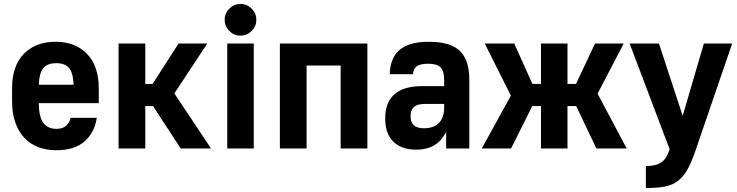

<svg xmlns="http://www.w3.org/2000/svg" viewBox="-20 -750 3725 970"><path d="M265 9Q214 9 172.5 -7Q131 -23 102 -54.5Q73 -86 57 -132Q41 -178 41 -237V-303Q41 -417 100.5 -478Q160 -539 260 -539Q360 -539 419.5 -478Q479 -417 479 -302V-229H176Q177 -155 200.5 -127Q224 -99 265 -99Q298 -99 315 -115.5Q332 -132 337 -155H469Q458 -80 407 -35.5Q356 9 265 9ZM264 -431Q222 -431 200.5 -408Q179 -385 176 -322H352Q349 -385 327.5 -408Q306 -431 264 -431Z M579 -530H714V-326H751L882 -530H1027L861 -278L1046 0H893L753 -214H714V0H579Z M1128 -530H1262V0H1128ZM1194.8 -570Q1162 -570 1138.5 -593.7Q1115 -617.3 1115 -650.2Q1115 -683 1138.7 -706.5Q1162.3 -730 1195.2 -730Q1228 -730 1251.5 -706.3Q1275 -682.7 1275 -649.8Q1275 -617 1251.3 -593.5Q1227.7 -570 1194.8 -570Z M1394 -530H1836V0H1701V-419H1529V0H1394Z M2081 6Q2009 6 1967.5 -34Q1926 -74 1926 -152Q1926 -233 1973 -274Q2020 -315 2114 -315H2224V-346Q2224 -391 2206 -409.5Q2188 -428 2143 -428Q2101 -428 2084.5 -414Q2068 -400 2066 -375H1949Q1950 -414 1961.5 -444.5Q1973 -475 1996.5 -496Q2020 -517 2057 -528Q2094 -539 2146 -539Q2255 -539 2303 -493Q2351 -447 2351 -347V0H2234V-83Q2224 -65 2211 -48.5Q2198 -32 2180 -20Q2162 -8 2138 -1Q2114 6 2081 6ZM2122 -102Q2171 -102 2197.5 -129Q2224 -156 2224 -207V-225H2129Q2087 -225 2070.5 -208.5Q2054 -192 2054 -163Q2054 -132 2071 -117Q2088 -102 2122 -102Z M2561 -267 2429 -530H2578L2670 -326H2713V-530H2847V-326H2890L2986 -530H3131L2999 -277L3146 0H2993L2891 -214H2847V0H2713V-214H2669L2562 0H2414Z M3243 89Q3268 89 3287 84.5Q3306 80 3320.5 70.5Q3335 61 3345 44.5Q3355 28 3363 4L3161 -530H3309L3429 -165L3536 -530H3679L3496 4Q3475 67 3453.5 105.5Q3432 144 3403.5 165Q3375 186 3336.5 193Q3298 200 3243 200Z"/></svg>

Font: Golos UI VF
Style: Regular
Weight: 400
Designer: A.Korolkova, Vitaly Kuzmin
Foundry: ParaType Ltd
Version: Version 2.000